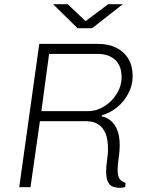

<svg xmlns="http://www.w3.org/2000/svg" viewBox="-20 -896 711 919"><path d="M553 3Q540 3 524.5 -1Q509 -5 498.5 -22Q488 -39 488 -76Q488 -99 492.5 -129.5Q497 -160 497 -181Q497 -230 485 -257.5Q473 -285 455 -297.5Q437 -310 420 -313Q403 -316 392 -316H171L126 0H72L168 -686H449Q499 -686 536.5 -667.5Q574 -649 594.5 -614.5Q615 -580 615 -532Q615 -488 594.5 -449Q574 -410 540.5 -382.5Q507 -355 467 -344V-339Q467 -339 480 -335.5Q493 -332 510 -318.5Q527 -305 540 -276.5Q553 -248 553 -199Q553 -172 548 -139Q543 -106 543 -87Q543 -59 549 -46.5Q555 -34 563.5 -29.5Q572 -25 581 -20L579 -1Q579 -1 571.5 1Q564 3 553 3ZM178 -364H400Q442 -364 479 -387Q516 -410 539 -447.5Q562 -485 562 -527Q562 -581 531 -609.5Q500 -638 447 -638H215ZM351 -761 234 -876H304L401 -784H375L498 -876H568L421 -761Z"/></svg>

Font: Chivo Medium Thin
Style: Italic
Weight: 250
Italic angle: -8.05°
Version: Version 2.002